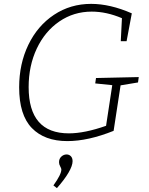

<svg xmlns="http://www.w3.org/2000/svg" viewBox="-20 -722 769 992"><path d="M697 -324 693 -296 603 -281 567 -46Q435 7 328 7Q210 7 144.5 -60.5Q79 -128 79 -271Q79 -392 126.5 -490.5Q174 -589 259 -645.5Q344 -702 451 -702Q549 -702 661 -653L634 -509H604L610 -628Q530 -662 454 -662Q361 -662 286.5 -611Q212 -560 170 -471Q128 -382 128 -272Q128 -33 336 -33Q417 -33 528 -72L560 -282L472 -291L476 -319ZM256 236Q297 179 297 154Q297 148 291 137.5Q285 127 285 116Q285 98 297 87Q309 76 324 76Q337 76 346 85Q355 94 355 111Q355 134 334 170Q313 206 274 250Z"/></svg>

Font: Bitter Pro Light
Style: Italic
Weight: 300
Italic angle: -9°
Designer: Sol Matas, and Bitter project Authors
Foundry: Sol Matas
Version: Version 1.010